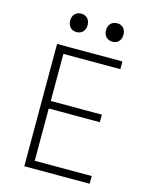

<svg xmlns="http://www.w3.org/2000/svg" viewBox="-135 -1021 871 1107"><g transform="rotate(15 300.0 -467.5)"><path d="M120 0V-730H510V-684H170V-403H475V-358H170V-46H510V0ZM425 -825Q401 -825 386.5 -840Q372 -855 372 -880Q372 -905 386.5 -920Q401 -935 425 -935Q448 -935 462 -920Q476 -905 476 -880Q476 -855 462 -840Q448 -825 425 -825ZM210 -825Q187 -825 172.5 -840Q158 -855 158 -880Q158 -905 172.5 -920Q187 -935 210 -935Q233 -935 247.5 -920Q262 -905 262 -880Q262 -855 247.5 -840Q233 -825 210 -825Z"/></g></svg>

Font: JetBrains Mono NL Thin
Style: Regular
Weight: 100
Monospace: yes
Designer: Philipp Nurullin, Konstantin Bulenkov
Foundry: JetBrains
Version: Version 2.305; ttfautohint (v1.8.4.7-5d5b)